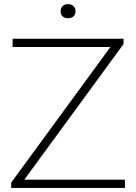

<svg xmlns="http://www.w3.org/2000/svg" viewBox="-20 -932 675 952"><path d="M35.5 0V-26.5L527.5 -699H42.5V-740H592.5V-713.5L100.5 -41H599.5V0ZM317.5 -841.5Q300.5 -841.5 290.5 -850.8Q280.5 -860 280.5 -876Q280.5 -891.5 290.5 -901.5Q300.5 -911.5 317.5 -911.5Q334.5 -911.5 344.5 -901.5Q354.5 -891.5 354.5 -876Q354.5 -860 344.5 -850.8Q334.5 -841.5 317.5 -841.5Z"/></svg>

Font: Encode Sans Exp XLt
Style: Regular
Weight: 200
Width: 7
Designer: Multiple Designers
Foundry: Impallari Type
Version: Version 3.002; ttfautohint (v1.8.3) -l 8 -r 50 -G 200 -x 14 